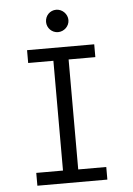

<svg xmlns="http://www.w3.org/2000/svg" viewBox="-55 -838 611 880"><g transform="rotate(-5 250.0 -398.0)"><path d="M237 -693C265 -693 289 -716 289 -744C289 -772 265 -796 237 -796C208 -796 186 -773 186 -744C186 -716 209 -693 237 -693ZM81 0H403V-58H274V-564H397V-623H88V-564H204V-59H81Z"/></g></svg>

Font: Inconsolata Thin
Style: Regular
Weight: 100
Monospace: yes
Designer: Raph Levien, Cyreal, Brenton Simpson
Foundry: Raph Levien, Cyreal, Google
Version: Version 3.100